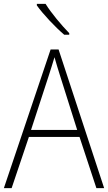

<svg xmlns="http://www.w3.org/2000/svg" viewBox="-20 -970 557 990"><path d="M215 -950H170V-942C202 -897 264 -831 311 -791H337V-799C297 -840 244 -903 215 -950ZM477 0H517L282 -715H241L0 0H40L129 -264H390ZM288 -585 378 -300H140L233 -585C242 -614 252 -644 261 -675C270 -642 280 -611 288 -585Z"/></svg>

Font: Noto Sans Myanmar UI SemiCondensed ExtraLight
Style: Regular
Weight: 200
Width: 4
Designer: Monotype Design Team
Foundry: Monotype Imaging Inc.
Version: Version 2.103